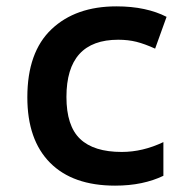

<svg xmlns="http://www.w3.org/2000/svg" viewBox="-20 -573 603 604"><path d="M342 11Q209 11 137.5 -61Q66 -133 66 -267Q66 -409 142 -481Q218 -553 346 -553Q394 -553 433.5 -544.5Q473 -536 504 -520L468 -420Q435 -435 409 -441.5Q383 -448 352 -448Q189 -448 189 -268Q189 -177 232 -136Q275 -95 363 -95Q429 -95 494 -126V-20Q463 -5 425 3Q387 11 342 11Z"/></svg>

Font: Noto Sans Mono SemiCondensed SemiBold
Style: Regular
Weight: 600
Width: 4
Designer: Monotype Design Team
Foundry: Monotype Imaging Inc.
Version: Version 2.014; ttfautohint (v1.8.4.7-5d5b)